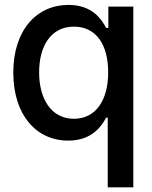

<svg xmlns="http://www.w3.org/2000/svg" viewBox="-20 -573 632 797"><path d="M533.4 204.5V-545.5H429.7V-457H420.8C402 -490.8 365.4 -552.6 264.2 -552.6C132.5 -552.6 35.2 -448.5 35.2 -271.7C35.2 -95.2 131 10.7 263.1 10.7C362.6 10.7 401.6 -50.1 420.8 -84.9H427.2V204.5ZM142.4 -272.7C142.4 -381 190.7 -462.4 286.9 -462.4C379.6 -462.4 429.3 -386.7 429 -272.7C429.3 -158 378.2 -79.9 286.9 -79.9C192.1 -79.9 142.4 -163.4 142.4 -272.7Z"/></svg>

Font: RED Number Medium
Style: Regular
Weight: 500
Designer: RED UED
Foundry: rsms
Version: Version 1.003;FEAKit 1.0